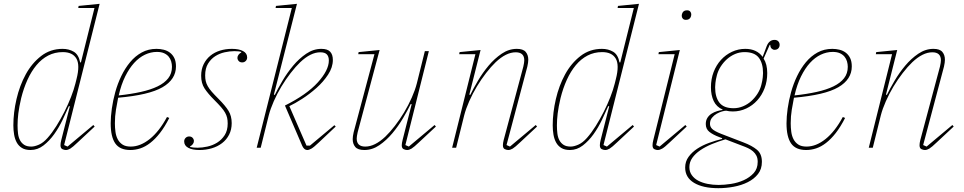

<svg xmlns="http://www.w3.org/2000/svg" viewBox="-20 -774 5049 1006"><path d="M140 12Q113 12 95.5 1.5Q78 -9 68 -27Q58 -45 54 -68.5Q50 -92 50 -117Q50 -184 66.5 -255Q83 -326 115 -384.5Q147 -443 195.5 -480.5Q244 -518 308 -518Q341 -518 366.5 -503Q392 -488 400 -447H404L475 -732H390L392 -743L502 -754L316 -14L334 -6L469 -119L476 -111L387 -28Q361 -3 348.5 4.5Q336 12 325 12Q317 12 307 7.5Q297 3 297 -13Q297 -24 301 -40L346 -217L341 -218Q327 -186 308 -146Q289 -106 264 -71Q239 -36 208 -12Q177 12 140 12ZM144 -6Q161 -6 184 -16Q207 -26 229 -51Q253 -78 275.5 -114Q298 -150 317.5 -188.5Q337 -227 352 -265.5Q367 -304 375 -336L381 -360Q400 -434 380 -467.5Q360 -501 309 -501Q267 -501 232.5 -483Q198 -465 171 -432.5Q144 -400 124 -356Q104 -312 91 -260Q80 -213 76 -179.5Q72 -146 72 -117Q72 -94 74.5 -74Q77 -54 85 -39Q93 -24 107 -15Q121 -6 144 -6Z M663 12Q608 12 584 -22.5Q560 -57 560 -128Q560 -163 566 -205.5Q572 -248 584 -291.5Q596 -335 615.5 -375.5Q635 -416 661.5 -448Q688 -480 722.5 -499Q757 -518 800 -518Q819 -518 837.5 -513.5Q856 -509 870.5 -498Q885 -487 893.5 -469.5Q902 -452 902 -426Q902 -358 831.5 -317Q761 -276 599 -262Q593 -232 587.5 -198.5Q582 -165 582 -128Q582 -105 585 -83Q588 -61 597 -44Q606 -27 622 -16.5Q638 -6 665 -6Q715 -6 764.5 -45.5Q814 -85 855 -161L867 -156Q843 -109 818 -77Q793 -45 767 -25Q741 -5 715 3.5Q689 12 663 12ZM602 -274Q667 -281 718.5 -292.5Q770 -304 806 -321.5Q842 -339 861.5 -364Q881 -389 881 -424Q881 -438 877 -452Q873 -466 864 -477Q855 -488 840 -495Q825 -502 802 -502Q770 -502 739.5 -487.5Q709 -473 683 -444.5Q657 -416 636 -373.5Q615 -331 602 -274Z M1025 12Q988 12 966.5 0.5Q945 -11 945 -33Q945 -44 952.5 -51.5Q960 -59 971 -59Q983 -59 989.5 -51.5Q996 -44 996 -35Q996 -26 990 -18.5Q984 -11 976 -7V-4Q983 -2 993 -1Q1003 0 1015 0Q1039 0 1066.5 -6Q1094 -12 1117.5 -26.5Q1141 -41 1157 -65.5Q1173 -90 1173 -127Q1173 -144 1170 -157Q1167 -170 1159.5 -183.5Q1152 -197 1138 -213Q1124 -229 1103 -250Q1069 -284 1051.5 -311Q1034 -338 1034 -377Q1034 -411 1047 -437.5Q1060 -464 1082 -482Q1104 -500 1133 -509Q1162 -518 1195 -518Q1232 -518 1253.5 -506.5Q1275 -495 1275 -473Q1275 -462 1267.5 -454.5Q1260 -447 1249 -447Q1237 -447 1230.5 -454.5Q1224 -462 1224 -471Q1224 -480 1230 -487.5Q1236 -495 1244 -499V-502Q1233 -506 1208 -506Q1184 -506 1157 -500Q1130 -494 1107.5 -479.5Q1085 -465 1070 -440.5Q1055 -416 1055 -379Q1055 -362 1058 -349Q1061 -336 1068.5 -322.5Q1076 -309 1089.5 -293.5Q1103 -278 1125 -256Q1161 -220 1177.5 -193Q1194 -166 1194 -129Q1194 -95 1180.5 -68.5Q1167 -42 1143.5 -24Q1120 -6 1089.5 3Q1059 12 1025 12Z M1590 12Q1574 12 1564 -9L1473 -221Q1587 -278 1645 -342Q1703 -406 1703 -457Q1703 -478 1692.5 -489Q1682 -500 1658 -500Q1608 -500 1553 -448Q1529 -425 1503 -391.5Q1477 -358 1454.5 -320.5Q1432 -283 1414.5 -243.5Q1397 -204 1388 -169L1346 0H1325L1509 -732H1424L1426 -743L1536 -754L1415 -278L1420 -277Q1436 -310 1460.5 -351.5Q1485 -393 1516 -430Q1547 -467 1584.5 -492.5Q1622 -518 1664 -518Q1696 -518 1710 -503Q1724 -488 1724 -460Q1724 -421 1699 -383Q1674 -345 1638 -313Q1602 -281 1563 -256Q1524 -231 1496 -218L1586 -11H1604L1732 -118L1739 -111L1651 -28Q1625 -3 1612 4.5Q1599 12 1590 12Z M1889 12Q1855 12 1841.5 -4Q1828 -20 1828 -45Q1828 -59 1833 -81L1942 -490H1857L1859 -501L1969 -512L1854 -81Q1849 -59 1849 -48Q1849 -6 1894 -6Q1944 -6 1999 -58Q2023 -81 2049 -114.5Q2075 -148 2097.5 -185.5Q2120 -223 2137.5 -262.5Q2155 -302 2164 -337L2206 -506H2227L2104 -14L2122 -6L2257 -119L2264 -111L2175 -28Q2149 -3 2136.5 4.5Q2124 12 2113 12Q2105 12 2095 7.5Q2085 3 2085 -13Q2085 -23 2090 -43L2137 -228L2132 -229Q2116 -196 2091.5 -154.5Q2067 -113 2036 -76Q2005 -39 1968 -13.5Q1931 12 1889 12Z M2643 12Q2635 12 2625 7.5Q2615 3 2615 -13Q2615 -24 2619 -40L2722 -425Q2727 -447 2727 -458Q2727 -500 2682 -500Q2632 -500 2577 -448Q2553 -425 2527 -391.5Q2501 -358 2478.5 -320.5Q2456 -283 2438.5 -243.5Q2421 -204 2412 -169L2370 0H2349L2471 -490H2386L2388 -501L2498 -512L2439 -278L2444 -277Q2460 -310 2484.5 -351.5Q2509 -393 2540 -430Q2571 -467 2608.5 -492.5Q2646 -518 2688 -518Q2721 -518 2734.5 -502Q2748 -486 2748 -461Q2748 -447 2743 -425L2634 -14L2652 -6L2787 -119L2794 -111L2705 -28Q2679 -3 2666.5 4.5Q2654 12 2643 12Z M2966 12Q2939 12 2921.5 1.5Q2904 -9 2894 -27Q2884 -45 2880 -68.5Q2876 -92 2876 -117Q2876 -184 2892.5 -255Q2909 -326 2941 -384.5Q2973 -443 3021.5 -480.5Q3070 -518 3134 -518Q3167 -518 3192.5 -503Q3218 -488 3226 -447H3230L3301 -732H3216L3218 -743L3328 -754L3142 -14L3160 -6L3295 -119L3302 -111L3213 -28Q3187 -3 3174.5 4.5Q3162 12 3151 12Q3143 12 3133 7.5Q3123 3 3123 -13Q3123 -24 3127 -40L3172 -217L3167 -218Q3153 -186 3134 -146Q3115 -106 3090 -71Q3065 -36 3034 -12Q3003 12 2966 12ZM2970 -6Q2987 -6 3010 -16Q3033 -26 3055 -51Q3079 -78 3101.5 -114Q3124 -150 3143.5 -188.5Q3163 -227 3178 -265.5Q3193 -304 3201 -336L3207 -360Q3226 -434 3206 -467.5Q3186 -501 3135 -501Q3093 -501 3058.5 -483Q3024 -465 2997 -432.5Q2970 -400 2950 -356Q2930 -312 2917 -260Q2906 -213 2902 -179.5Q2898 -146 2898 -117Q2898 -94 2900.5 -74Q2903 -54 2911 -39Q2919 -24 2933 -15Q2947 -6 2970 -6Z M3426 12Q3418 12 3408.5 7.5Q3399 3 3399 -13Q3399 -24 3403 -40L3515 -490H3430L3432 -501L3542 -512L3418 -14L3436 -6L3571 -119L3578 -111L3489 -28Q3463 -3 3450 4.5Q3437 12 3426 12ZM3574 -670Q3563 -670 3557.5 -676.5Q3552 -683 3552 -691Q3552 -701 3557 -709Q3564 -720 3580 -720Q3591 -720 3596.5 -713.5Q3602 -707 3602 -699Q3602 -695 3601 -690.5Q3600 -686 3597 -681Q3590 -670 3574 -670Z M3744 212Q3663 212 3616.5 184Q3570 156 3570 104Q3570 72 3588 47.5Q3606 23 3633.5 5Q3661 -13 3695.5 -25.5Q3730 -38 3763 -46L3764 -50L3748 -56Q3716 -68 3697 -83Q3678 -98 3678 -124Q3678 -143 3686.5 -156.5Q3695 -170 3708.5 -178.5Q3722 -187 3737 -191.5Q3752 -196 3766 -198V-200Q3734 -214 3719.5 -244.5Q3705 -275 3705 -317Q3705 -360 3719 -396.5Q3733 -433 3757.5 -460Q3782 -487 3815 -502.5Q3848 -518 3885 -518Q3945 -518 3976 -476L3997 -532Q4010 -565 4038 -565Q4051 -565 4058 -557.5Q4065 -550 4065 -539Q4065 -528 4058 -520.5Q4051 -513 4038 -513Q4030 -513 4023 -519.5Q4016 -526 4016 -539H4013L3981 -467Q4000 -438 4000 -391Q4000 -348 3986 -311.5Q3972 -275 3947.5 -248Q3923 -221 3890 -205.5Q3857 -190 3820 -190Q3800 -190 3785 -194Q3777 -194 3763 -190Q3749 -186 3735 -178Q3721 -170 3710.5 -157Q3700 -144 3700 -125Q3700 -110 3711.5 -98.5Q3723 -87 3758 -73L3875 -28Q3920 -11 3946 10.5Q3972 32 3972 74Q3972 112 3951.5 138Q3931 164 3898 180.5Q3865 197 3824.5 204.5Q3784 212 3744 212ZM3824 -207Q3849 -207 3873 -217Q3897 -227 3916 -244Q3935 -261 3949 -283Q3963 -305 3969 -329Q3975 -352 3976.5 -368.5Q3978 -385 3978 -391Q3978 -443 3955.5 -472Q3933 -501 3881 -501Q3855 -501 3831.5 -491Q3808 -481 3789 -464Q3770 -447 3756 -425Q3742 -403 3736 -379Q3730 -356 3728.5 -339.5Q3727 -323 3727 -317Q3727 -265 3749.5 -236Q3772 -207 3824 -207ZM3745 195Q3775 195 3810.5 189.5Q3846 184 3877 170Q3908 156 3929 133Q3950 110 3950 74Q3950 55 3943.5 42Q3937 29 3925.5 19Q3914 9 3899 2Q3884 -5 3867 -11L3781 -44Q3744 -33 3710 -19Q3676 -5 3649.5 13Q3623 31 3607.5 53Q3592 75 3592 102Q3592 126 3605 144Q3618 162 3639 173Q3660 184 3687.5 189.5Q3715 195 3745 195Z M4204 12Q4149 12 4125 -22.5Q4101 -57 4101 -128Q4101 -163 4107 -205.5Q4113 -248 4125 -291.5Q4137 -335 4156.5 -375.5Q4176 -416 4202.5 -448Q4229 -480 4263.5 -499Q4298 -518 4341 -518Q4360 -518 4378.5 -513.5Q4397 -509 4411.5 -498Q4426 -487 4434.5 -469.5Q4443 -452 4443 -426Q4443 -358 4372.5 -317Q4302 -276 4140 -262Q4134 -232 4128.5 -198.5Q4123 -165 4123 -128Q4123 -105 4126 -83Q4129 -61 4138 -44Q4147 -27 4163 -16.5Q4179 -6 4206 -6Q4256 -6 4305.5 -45.5Q4355 -85 4396 -161L4408 -156Q4384 -109 4359 -77Q4334 -45 4308 -25Q4282 -5 4256 3.5Q4230 12 4204 12ZM4143 -274Q4208 -281 4259.5 -292.5Q4311 -304 4347 -321.5Q4383 -339 4402.5 -364Q4422 -389 4422 -424Q4422 -438 4418 -452Q4414 -466 4405 -477Q4396 -488 4381 -495Q4366 -502 4343 -502Q4311 -502 4280.5 -487.5Q4250 -473 4224 -444.5Q4198 -416 4177 -373.5Q4156 -331 4143 -274Z M4826 12Q4818 12 4808 7.5Q4798 3 4798 -13Q4798 -24 4802 -40L4905 -425Q4910 -447 4910 -458Q4910 -500 4865 -500Q4815 -500 4760 -448Q4736 -425 4710 -391.5Q4684 -358 4661.5 -320.5Q4639 -283 4621.5 -243.5Q4604 -204 4595 -169L4553 0H4532L4654 -490H4569L4571 -501L4681 -512L4622 -278L4627 -277Q4643 -310 4667.5 -351.5Q4692 -393 4723 -430Q4754 -467 4791.5 -492.5Q4829 -518 4871 -518Q4904 -518 4917.5 -502Q4931 -486 4931 -461Q4931 -447 4926 -425L4817 -14L4835 -6L4970 -119L4977 -111L4888 -28Q4862 -3 4849.5 4.5Q4837 12 4826 12Z"/></svg>

Font: IBM Plex Serif Thin
Style: Italic
Weight: 100
Italic angle: -14°
Designer: Mike Abbink, Paul van der Laan, Pieter van Rosmalen
Foundry: Bold Monday
Version: Version 3.001